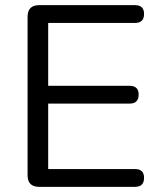

<svg xmlns="http://www.w3.org/2000/svg" viewBox="-20 -725 623 745"><path d="M504 0H132Q87 0 87 -45V-660Q87 -705 132 -705H504Q539 -705 539 -671Q539 -636 504 -636H167V-392H483Q518 -392 518 -358Q518 -323 483 -323H167V-69H504Q539 -69 539 -35Q539 0 504 0Z"/></svg>

Font: Nunito
Style: Regular
Weight: 400
Designer: Vernon Adams
Foundry: Vernon Adams
Version: Version 3.602